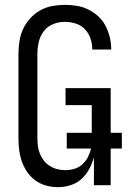

<svg xmlns="http://www.w3.org/2000/svg" viewBox="-20 -763 540 791"><path d="M219 8Q194 8 170 1.5Q146 -5 126 -19.5Q106 -34 92 -54.5Q78 -75 70 -98Q62 -121 59 -145.5Q56 -170 56 -195V-540Q56 -566 60 -592.5Q64 -619 75 -643Q86 -667 104 -687Q122 -707 145 -720Q168 -733 194.5 -738Q221 -743 247 -743Q272 -743 296.5 -739Q321 -735 343.5 -724Q366 -713 384.5 -696Q403 -679 414.5 -657Q426 -635 432 -611Q438 -587 438 -562V-559H360V-561Q360 -583 352.5 -605Q345 -627 329.5 -643Q314 -659 292 -666Q270 -673 247 -673Q222 -673 198.5 -663.5Q175 -654 160 -634Q145 -614 139.5 -589.5Q134 -565 134 -540V-195Q134 -178 136 -161.5Q138 -145 144.5 -129.5Q151 -114 161 -101Q171 -88 185.5 -79Q200 -70 216 -66Q232 -62 249 -62Q268 -62 286.5 -67.5Q305 -73 319 -85.5Q333 -98 342 -115.5Q351 -133 355 -151H255V-216H358V-330H250V-400H436V-216H482V-151H436V0H367V-115Q360 -90 347.5 -66.5Q335 -43 315.5 -25.5Q296 -8 270.5 0Q245 8 219 8Z"/></svg>

Font: Iosevka Curly
Style: Regular
Weight: 400
Monospace: yes
Designer: Belleve Invis
Foundry: Belleve Invis
Version: Version 22.1.2; ttfautohint (v1.8.4)